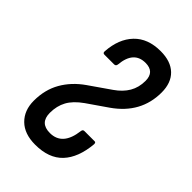

<svg xmlns="http://www.w3.org/2000/svg" viewBox="-161 -551 617 617"><g transform="rotate(45 147.0 -243.0)"><path d="M120 6Q71 6 44 -20.5Q17 -47 17 -91Q17 -141 39 -179.5Q61 -218 101 -246L173 -296Q199 -314 212.5 -337Q226 -360 226 -390Q226 -431 185 -431Q132 -431 126 -365Q125 -356 117 -356H73Q65 -356 66 -365Q70 -424 102.5 -458Q135 -492 193 -492Q239 -492 264 -468Q289 -444 289 -400Q289 -306 206 -248L138 -201Q107 -179 94 -155Q81 -131 81 -100Q81 -54 127 -54Q184 -54 193 -129Q194 -137 201 -137H248Q253 -137 253 -129Q247 -63 214.5 -28.5Q182 6 120 6Z"/></g></svg>

Font: Sofia Sans Extra Condensed
Style: Italic
Weight: 400
Italic angle: -9°
Designer: Botio Nikoltchev, Ani Petrova
Foundry: lettersoup
Version: Version 4.101; ttfautohint (v1.8.4.7-5d5b)